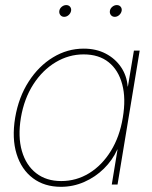

<svg xmlns="http://www.w3.org/2000/svg" viewBox="-20 -720 594 749"><path d="M217.8 8.8Q153.3 8.8 108.4 -24.9Q63.5 -58.6 44.7 -119.4Q25.9 -180.2 39.1 -260.7Q52.7 -340.8 91.8 -401.6Q130.9 -462.4 186.8 -496.3Q242.7 -530.3 306.6 -530.3Q355 -530.3 392.1 -511Q429.2 -491.7 451.9 -458.5Q474.6 -425.3 478 -382.8H479L502.4 -522.5H524.9L438.5 0H416L438.5 -136.7H437.5Q418.9 -95.2 385.5 -62.3Q352.1 -29.3 308.8 -10.3Q265.6 8.8 217.8 8.8ZM218.8 -13.7Q277.8 -13.7 327.9 -44.4Q377.9 -75.2 412.4 -130.9Q446.8 -186.5 459 -260.7Q471.7 -335.4 456.8 -391.1Q441.9 -446.8 403.8 -477.3Q365.7 -507.8 306.2 -507.8Q248.5 -507.8 197.3 -477.3Q146 -446.8 110.1 -391.1Q74.2 -335.4 61.5 -260.7Q49.3 -186.5 65.4 -130.9Q81.5 -75.2 121.1 -44.4Q160.6 -13.7 218.8 -13.7ZM427.7 -654.3Q418.5 -654.3 412.8 -661.1Q407.2 -668 408.7 -677.7Q410.2 -687 418.2 -693.6Q426.3 -700.2 435.5 -700.2Q445.3 -700.2 450.7 -693.6Q456.1 -687 454.6 -677.7Q452.6 -668 444.8 -661.1Q437 -654.3 427.7 -654.3ZM230.5 -654.3Q221.2 -654.3 215.6 -661.1Q210 -668 211.4 -677.7Q212.9 -687 220.9 -693.6Q229 -700.2 238.3 -700.2Q248 -700.2 253.4 -693.6Q258.8 -687 257.3 -677.7Q255.4 -668 247.6 -661.1Q239.7 -654.3 230.5 -654.3Z"/></svg>

Font: Inter 28pt Thin
Style: Italic
Weight: 250
Italic angle: -9.3988°
Designer: Rasmus Andersson
Foundry: rsms
Version: Version 4.001;git-66647c0bb